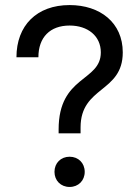

<svg xmlns="http://www.w3.org/2000/svg" viewBox="-20 -741 558 769"><path d="M214.8 -222.7V-207H302.7V-230.5C302.7 -396.5 471.7 -369.1 471.7 -531.2C471.7 -650.4 380.9 -720.7 258.8 -720.7C127 -720.7 45.9 -638.7 45.9 -511.7H133.8C133.8 -591.8 180.7 -638.7 258.8 -638.7C332 -638.7 383.8 -596.7 383.8 -531.2C383.8 -413.1 214.8 -439.5 214.8 -222.7ZM258.8 7.8C293.9 7.8 319.3 -17.6 319.3 -52.7C319.3 -87.9 293.9 -113.3 258.8 -113.3C223.6 -113.3 198.2 -87.9 198.2 -52.7C198.2 -17.6 223.6 7.8 258.8 7.8Z"/></svg>

Font: Wanted Sans
Style: Regular
Weight: 400
Designer: Original Design by Kil Hyung-jin and Kang Hanbin, Wanted Lab, Inc; Hangeul from Source Han Sans by Jang Soo-young and Ka
Foundry: Wanted Lab, Inc.
Version: Version 1.001;Glyphs 3.2 (3227)